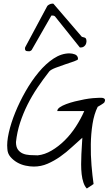

<svg xmlns="http://www.w3.org/2000/svg" viewBox="-20 -953 632 1085"><path d="M445.3 -174.8Q417 -150.4 386.2 -121.6Q355.5 -92.8 320.8 -68.4Q286.1 -43.9 249 -27.8Q211.9 -11.7 170.9 -11.7Q149.4 -11.7 124 -17.1Q98.6 -22.5 76.7 -35.2Q54.7 -47.9 38.6 -66.9Q22.5 -85.9 21.5 -112.3Q17.6 -149.4 29.8 -203.6Q42 -257.8 66.4 -317.9Q90.8 -377.9 124.5 -437Q158.2 -496.1 198.2 -544.4Q238.3 -592.8 282.7 -622.1Q327.1 -651.4 373 -651.4Q379.9 -651.4 388.2 -649.9Q396.5 -648.4 403.8 -645.5Q411.1 -642.6 416 -636.2Q420.9 -629.9 420.9 -619.1Q420.9 -614.3 398.9 -606.4Q377 -598.6 348.6 -589.4Q320.3 -580.1 293.9 -569.8Q267.6 -559.6 258.8 -549.8Q223.6 -504.9 191.9 -458Q160.2 -411.1 135.3 -361.3Q110.4 -311.5 93.3 -258.8Q76.2 -206.1 70.3 -150.4Q70.3 -123 81.1 -107.9Q91.8 -92.8 108.9 -85.4Q126 -78.1 148.4 -76.7Q170.9 -75.2 193.4 -75.2Q232.4 -79.1 271.5 -102.1Q310.5 -125 345.2 -159.2Q379.9 -193.4 408.2 -236.8Q436.5 -280.3 456.1 -325.2H303.7Q303.7 -336.9 317.9 -346.7Q332 -356.4 354 -364.7Q376 -373 403.3 -379.9Q430.7 -386.7 457 -391.6Q483.4 -396.5 505.9 -398.4Q528.3 -400.4 541 -400.4H551.8Q558.6 -400.4 564.5 -398.4Q570.3 -396.5 572.8 -391.1Q575.2 -385.7 570.3 -375Q569.3 -373 564 -369.1Q558.6 -365.2 552.2 -361.3Q545.9 -357.4 540 -354Q534.2 -350.6 532.2 -349.6Q511.7 -308.6 502.9 -252.9Q494.1 -197.3 493.2 -137.7Q492.2 -78.1 497.1 -19Q502 40 508.8 86.9L470.7 112.3Q459 100.6 451.7 79.1Q444.3 57.6 441.4 31.2Q438.5 4.9 438.5 -24.4Q438.5 -53.7 439.9 -81.5Q441.4 -109.4 442.9 -133.8Q444.3 -158.2 445.3 -174.8ZM121.1 -677.7Q121.1 -679.7 121.6 -682.1Q122.1 -684.6 122.1 -685.5L246.1 -917Q247.1 -920.9 256.8 -926.8Q266.6 -932.6 277.3 -932.6Q278.3 -932.6 280.3 -932.1Q282.2 -931.6 282.2 -931.6L442.4 -745.1Q461.9 -741.2 465.3 -735.4Q468.8 -729.5 468.8 -719.7Q468.8 -715.8 467.3 -709.5Q465.8 -703.1 461.9 -697.8Q458 -692.4 451.7 -688.5Q445.3 -684.6 435.5 -684.6H431.6Q430.7 -684.6 430.7 -685.5L293.9 -856.4Q289.1 -865.2 275.4 -865.2H270.5L159.2 -670.9Q158.2 -668.9 153.3 -666Q148.4 -663.1 146.5 -663.1Q128.9 -663.1 125 -667Q121.1 -670.9 121.1 -677.7Z"/></svg>

Font: Shadows Into Light
Style: Regular
Weight: 400
Designer: Kimberly Geswein
Foundry: Kimberly Geswein
Version: Version 001.000